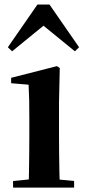

<svg xmlns="http://www.w3.org/2000/svg" viewBox="-20 -850 389 870"><path d="M39.2 0V-29.9L145.8 -40.2H207.8L315.8 -29.9V0ZM109.6 0Q110.6 -25.5 111.3 -67.4Q111.9 -109.4 112.4 -154.8Q112.9 -200.3 112.9 -234.8V-308Q112.9 -358.3 112.3 -394.3Q111.6 -430.4 109.6 -466.2L30.5 -472.9V-497.4L238.1 -550.4L250.8 -541.7L247.4 -387.9V-234.8Q247.4 -200.3 247.9 -154.8Q248.4 -109.4 249.2 -67.4Q250.1 -25.5 251.1 0ZM319.4 -617.5 137.8 -765.6H216.4L34.8 -617.5L15.6 -635.9L149.7 -829.5H204.2L338.3 -635.9Z"/></svg>

Font: Noto Serif SC
Style: Regular
Weight: 200
Designer: Ryoko NISHIZUKA 西塚涼子 (kana & ideographs); Frank Grießhammer (Latin, Greek & Cyrillic); Wenlong ZHANG 张文龙 (bopomofo); San
Foundry: Adobe
Version: Version 2.001;hotconv 1.1.0;makeotfexe 2.6.0